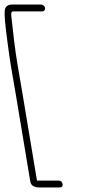

<svg xmlns="http://www.w3.org/2000/svg" viewBox="-63 -743 386 844"><path d="M135.2 -708C133.8 -715.9 125.6 -723 117.7 -723H-9.3C-29.8 -723 -40.9 -713.6 -42.4 -694.9C-44 -676.1 -40.2 -633 -31.1 -565.5L-22.6 -502.5C-16.3 -455.8 -2.2 -380 6.1 -330L70.2 55C73.1 72.3 86.6 81 110.6 81H199.6C209.6 81 213.7 76 212.1 66C210.4 56 204.6 51 194.6 51H99.6L36.1 -330C31.2 -359.3 24.2 -400.3 15.1 -453C2.2 -527.7 -6.1 -605.8 -12 -661C-13.7 -676.9 -17.4 -693 -4.3 -693H122.7C130.6 -693 136.5 -700.1 135.2 -708Z"/></svg>

Font: MewTooHand
Style: WideLta
Weight: 400
Designer: Mew Too, Robert Jablonski
Version: Version 0.77